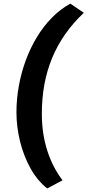

<svg xmlns="http://www.w3.org/2000/svg" viewBox="-20 -889 490 1076"><path d="M330.5 121.2 244.8 167.2Q189.6 123.9 151 54.6Q112.5 -14.7 92.4 -96.6Q72.2 -178.5 72.2 -259.6Q72.2 -334.3 85.8 -408.6Q99.3 -482.9 125 -552.3Q150.7 -621.7 187.5 -682.2Q224.4 -742.7 271.4 -790.4Q318.3 -838 374.2 -868.6L449.8 -817.4Q390.2 -761.3 345.9 -698.1Q301.6 -635 272.4 -564.6Q243.2 -494.3 228.8 -416.2Q214.5 -338 214.5 -251.5Q214.5 -192.6 222.8 -139.5Q231.2 -86.4 246.7 -39.5Q262.2 7.4 283.5 47.8Q304.7 88.1 330.5 121.2Z"/></svg>

Font: Merriweather Sans Variable Regular
Style: Italic
Weight: 300
Italic angle: -8°
Designer: Eben Sorkin
Foundry: Eben Sorkin
Version: Version 2.001